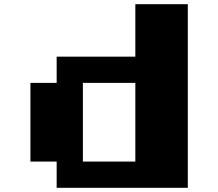

<svg xmlns="http://www.w3.org/2000/svg" viewBox="-20 -895 1040 915"><path d="M625 -875H875V0H250V-125H125V-500H250V-625H625ZM375 -500V-125H625V-500Z"/></svg>

Font: Dogica Pixel
Style: Bold
Weight: 700
Designer: Roberto Mocci
Version: Version 001.000